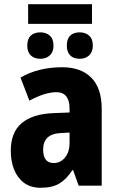

<svg xmlns="http://www.w3.org/2000/svg" viewBox="-20 -878 558 908"><path d="M415 -858V-765H113V-858ZM171 -725Q198 -725 215.5 -709.5Q233 -694 233 -662Q233 -632 215.5 -616Q198 -600 171 -600Q142 -600 125.5 -616Q109 -632 109 -662Q109 -694 125.5 -709.5Q142 -725 171 -725ZM357 -725Q384 -725 401.5 -709.5Q419 -694 419 -662Q419 -632 401.5 -616Q384 -600 357 -600Q328 -600 312 -616Q296 -632 296 -662Q296 -694 312 -709.5Q328 -725 357 -725ZM274 -560Q363 -560 412 -510.5Q461 -461 461 -363V0H352L326 -73H322Q294 -30 260.5 -10Q227 10 172 10Q125 10 93.5 -13.5Q62 -37 46.5 -76.5Q31 -116 31 -165Q31 -252 82.5 -295.5Q134 -339 232 -343L309 -346V-364Q309 -442 246 -442Q193 -442 119 -402L77 -511Q117 -535 167 -547.5Q217 -560 274 -560ZM270 -249Q225 -247 204.5 -227Q184 -207 184 -171Q184 -107 234 -107Q266 -107 287.5 -133Q309 -159 309 -203V-251Z"/></svg>

Font: Noto Sans Condensed ExtraBold
Style: Regular
Weight: 800
Width: 3
Designer: Monotype Design Team
Foundry: Monotype Imaging Inc.
Version: Version 2.013; ttfautohint (v1.8.4.7-5d5b)